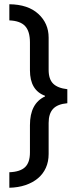

<svg xmlns="http://www.w3.org/2000/svg" viewBox="-20 -729 366 904"><path d="M24 -709Q112 -708 160.5 -663.5Q209 -619 209 -552V-400Q209 -356 230.5 -335Q252 -314 297 -309V-243Q251 -239 230 -216.5Q209 -194 209 -150V-4Q209 32 196 61Q183 90 158.5 110.5Q134 131 100 142.5Q66 154 24 155V82Q75 80 98 58Q121 36 121 -11V-140Q121 -242 192 -275V-278Q121 -304 121 -398V-529Q121 -582 98 -606.5Q75 -631 24 -633Z"/></svg>

Font: Ek Mukta Medium
Style: Regular
Weight: 500
Designer: Girish Dalvi and Yashodeep Gholap
Foundry: Ek Type
Version: Version 2.538;PS 1.002;hotconv 16.6.51;makeotf.lib2.5.65220;